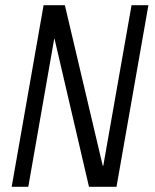

<svg xmlns="http://www.w3.org/2000/svg" viewBox="-20 -720 598 740"><path d="M552 -700 429 0H323L190 -571H189L89 0H25L148 -700H230L376 -81H378L487 -700Z"/></svg>

Font: Marvel
Style: Bold Italic
Weight: 700
Italic angle: -12°
Designer: Carolina Trebol
Foundry: Carolina Trebol
Version: Version 1.001